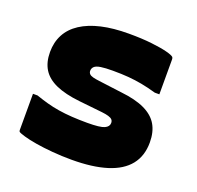

<svg xmlns="http://www.w3.org/2000/svg" viewBox="-105 -669 810 791"><g transform="rotate(20 300.0 -273.5)"><path d="M295 -154Q351 -154 369.5 -162.5Q388 -171 388 -187Q388 -196 383 -201.5Q378 -207 366.5 -210.5Q355 -214 337 -216L234 -227Q170 -234 129.5 -252Q89 -270 70 -300.5Q51 -331 51 -376Q51 -419 69 -453Q87 -487 123 -510.5Q159 -534 211 -546Q263 -558 331 -558Q389 -558 432 -553Q475 -548 500 -541.5Q525 -535 531 -529Q532 -528 532.5 -526.5Q533 -525 533.5 -523.5Q534 -522 534 -519Q534 -481 534 -442.5Q534 -404 534 -366H514Q479 -376 449.5 -381.5Q420 -387 390 -389.5Q360 -392 321 -392Q288 -392 268.5 -389Q249 -386 241 -378.5Q233 -371 233 -360Q233 -352 238 -346.5Q243 -341 254.5 -338Q266 -335 283 -333L384 -320Q448 -313 488 -294Q528 -275 546.5 -243.5Q565 -212 565 -166Q565 -107 533.5 -67.5Q502 -28 439.5 -8.5Q377 11 286 11Q243 11 202 7.5Q161 4 128 -1.5Q95 -7 73 -13.5Q51 -20 46 -24Q45 -26 44.5 -27.5Q44 -29 44 -31Q44 -71 44 -110.5Q44 -150 44 -190H64Q90 -181 115 -174Q140 -167 168 -162.5Q196 -158 227.5 -156Q259 -154 295 -154Z"/></g></svg>

Font: Recursive Monospace Black
Style: Regular
Weight: 900
Version: Version 1.047